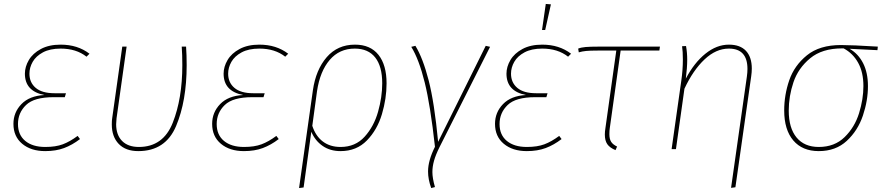

<svg xmlns="http://www.w3.org/2000/svg" viewBox="-20 -755 4489 972"><path d="M48 -128Q48 -186 88.5 -228Q129 -270 205 -274Q106 -293 106 -382Q106 -417 126 -451Q146 -485 187 -507Q228 -529 287 -529Q373 -529 433 -483L418 -468Q366 -509 287 -509Q233 -509 197.5 -490Q162 -471 145.5 -442Q129 -413 129 -382Q129 -337 161 -310Q193 -283 256 -283H314L308 -263H251Q153 -263 112 -223.5Q71 -184 71 -127Q71 -72 108 -41.5Q145 -11 209 -11Q262 -11 298 -24.5Q334 -38 373 -67L385 -51Q346 -21 304.5 -5.5Q263 10 209 10Q137 10 92.5 -27Q48 -64 48 -128Z M925 -425Q925 -244 871.5 -117Q818 10 680 10Q616 10 581 -26.5Q546 -63 546 -125Q546 -146 548 -157L599 -519H621L570 -156Q568 -136 568 -126Q568 -72 598 -41.5Q628 -11 683 -11Q806 -11 854.5 -133.5Q903 -256 903 -425Q903 -479 900 -519H922Q925 -477 925 -425Z M1054 -128Q1054 -186 1094.5 -228Q1135 -270 1211 -274Q1112 -293 1112 -382Q1112 -417 1132 -451Q1152 -485 1193 -507Q1234 -529 1293 -529Q1379 -529 1439 -483L1424 -468Q1372 -509 1293 -509Q1239 -509 1203.5 -490Q1168 -471 1151.5 -442Q1135 -413 1135 -382Q1135 -337 1167 -310Q1199 -283 1262 -283H1320L1314 -263H1257Q1159 -263 1118 -223.5Q1077 -184 1077 -127Q1077 -72 1114 -41.5Q1151 -11 1215 -11Q1268 -11 1304 -24.5Q1340 -38 1379 -67L1391 -51Q1352 -21 1310.5 -5.5Q1269 10 1215 10Q1143 10 1098.5 -27Q1054 -64 1054 -128Z M1937 -333Q1937 -256 1913.5 -177Q1890 -98 1837.5 -44Q1785 10 1704 10Q1651 10 1613 -16.5Q1575 -43 1556 -88L1517 194L1494 197L1564 -298Q1579 -402 1634 -465.5Q1689 -529 1777 -529Q1855 -529 1896 -477.5Q1937 -426 1937 -333ZM1915 -333Q1915 -419 1879.5 -464Q1844 -509 1776 -509Q1698 -509 1649 -451.5Q1600 -394 1585 -294L1561 -118Q1578 -66 1614.5 -38.5Q1651 -11 1704 -11Q1779 -11 1826 -63Q1873 -115 1894 -189.5Q1915 -264 1915 -333Z M2198 -37 2439 -523 2461 -518 2205 -10Q2186 28 2177.5 58Q2169 88 2169 116Q2169 147 2182 192L2163 197Q2147 153 2147 113Q2147 58 2182 -12Q2159 -221 2130 -338Q2101 -455 2062 -518L2083 -523Q2121 -461 2150 -348.5Q2179 -236 2198 -37Z M2486 -128Q2486 -186 2526.5 -228Q2567 -270 2643 -274Q2544 -293 2544 -382Q2544 -417 2564 -451Q2584 -485 2625 -507Q2666 -529 2725 -529Q2811 -529 2871 -483L2856 -468Q2804 -509 2725 -509Q2671 -509 2635.5 -490Q2600 -471 2583.5 -442Q2567 -413 2567 -382Q2567 -337 2599 -310Q2631 -283 2694 -283H2752L2746 -263H2689Q2591 -263 2550 -223.5Q2509 -184 2509 -127Q2509 -72 2546 -41.5Q2583 -11 2647 -11Q2700 -11 2736 -24.5Q2772 -38 2811 -67L2823 -51Q2784 -21 2742.5 -5.5Q2701 10 2647 10Q2575 10 2530.5 -27Q2486 -64 2486 -128ZM2769 -733 2740 -603H2724L2743 -735Z M3067 -106Q3065 -94 3065 -76Q3065 -51 3074 -37Q3083 -23 3104 -13L3096 5Q3067 -7 3054.5 -25Q3042 -43 3042 -74Q3042 -89 3045 -107L3100 -499H3005Q2967 -499 2947 -497Q2927 -495 2910 -490L2907 -509Q2922 -515 2945 -517Q2968 -519 3011 -519H3321L3318 -499H3122Z M3761 -367Q3764 -388 3764 -406Q3764 -509 3670 -509Q3605 -509 3547 -454.5Q3489 -400 3445 -306L3402 0H3380L3429 -346Q3437 -401 3437 -454Q3437 -494 3433 -521L3453 -522Q3459 -489 3459 -453Q3459 -413 3452 -357Q3494 -437 3551 -483Q3608 -529 3670 -529Q3727 -529 3756.5 -497.5Q3786 -466 3786 -408Q3786 -390 3783 -369L3703 193L3681 196Z M3950 -196Q3950 -274 3975.5 -348.5Q4001 -423 4065 -475Q4129 -527 4237 -527Q4293 -527 4424 -519L4422 -501L4281 -508Q4325 -483 4349.5 -435Q4374 -387 4374 -319Q4374 -246 4348.5 -170Q4323 -94 4267 -42Q4211 10 4125 10Q4042 10 3996 -44Q3950 -98 3950 -196ZM4351 -319Q4351 -389 4324.5 -437Q4298 -485 4251 -510H4243Q4142 -510 4081.5 -460Q4021 -410 3997 -339Q3973 -268 3973 -195Q3973 -107 4012.5 -59Q4052 -11 4125 -11Q4205 -11 4256 -61Q4307 -111 4329 -182Q4351 -253 4351 -319Z"/></svg>

Font: FiraGO Thin
Style: Italic
Weight: 100
Italic angle: -8°
Designer: bBox Type GmbH
Foundry: bBox Type GmbH
Version: Version 1.001